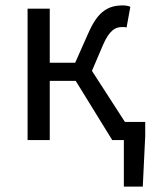

<svg xmlns="http://www.w3.org/2000/svg" viewBox="-20 -518 576 710"><path d="M438 172V0H395L260 -219H164V0H82V-486H164V-286H258L306 -394Q320 -426 334 -446Q348 -466 364 -477.5Q380 -489 397 -493.5Q414 -498 434 -498Q450 -498 462 -493L448 -416Q443 -418 440 -418Q437 -418 432 -418Q422 -418 413.5 -415.5Q405 -413 396.5 -406Q388 -399 379 -386Q370 -373 361 -352L320 -256L442 -67H517V-15L508 172Z"/></svg>

Font: SourceSansPro
Style: Book
Weight: 400
Designer: Paul D. Hunt
Foundry: Adobe Systems Incorporated
Version: Version 2.021;PS 2.000;hotconv 1.0.86;makeotf.lib2.5.63406